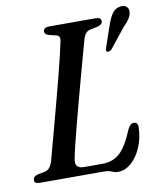

<svg xmlns="http://www.w3.org/2000/svg" viewBox="-84 -801 742 882"><g transform="rotate(-10 287.5 -360.5)"><path d="M329.5 0H33Q5.5 0 8 -18.5Q8.5 -34 32 -40L60.5 -45.5Q77 -49 85.5 -58.8Q94 -68.5 100.5 -88Q107 -113.5 118.8 -156.5Q130.5 -199.5 144.8 -252.5Q159 -305.5 173.8 -361.2Q188.5 -417 202 -469Q215.5 -521 225.2 -562.2Q235 -603.5 239.5 -626.5Q244 -649 225 -653.5L192 -661.5Q172 -667 172 -680.5Q172 -700 201 -700H417Q441.5 -700 441.5 -682Q441.5 -674 434.8 -668.5Q428 -663 418.5 -660.5L383 -653Q360.5 -649 350 -618Q342.5 -590.5 330.2 -546.2Q318 -502 303.5 -449Q289 -396 274.2 -340.5Q259.5 -285 246 -234Q232.5 -183 223 -143.5Q213.5 -104 209.5 -83Q204 -57 213.8 -46.5Q223.5 -36 245.5 -36H330Q381 -36 413.5 -66.5Q446 -97 476.5 -172Q488.5 -196.5 505 -196.5Q524 -196.5 524 -173Q522.5 -121.5 504.2 -79.2Q486 -37 457.2 -12Q428.5 13 396.5 13Q380.5 13 367 6.5Q353.5 0 329.5 0ZM475.5 -661.5Q486 -691.5 499 -710.2Q512 -729 535 -733Q554 -736.5 565 -727.2Q576 -718 575 -703Q574 -686.5 563.8 -670.8Q553.5 -655 535.5 -637.5L463 -546.5Q451.5 -536 442 -539.5Q437 -542 437.5 -547.2Q438 -552.5 440 -558.5Z"/></g></svg>

Font: Fraunces 9pt
Style: Italic
Weight: 400
Italic angle: -16°
Version: Version 1.000;[b76b70a41]